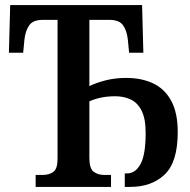

<svg xmlns="http://www.w3.org/2000/svg" viewBox="-20 -734 746 754"><path d="M120 0V-47H148Q173 -47 189.5 -59Q206 -71 206 -111V-656H148Q110 -656 95 -635Q80 -614 76 -579L71 -527H15L20 -714H538L543 -527H487L482 -579Q478 -614 463 -635Q448 -656 410 -656H331V-396Q358 -409 395 -418.5Q432 -428 476 -428Q536 -428 581.5 -406.5Q627 -385 652.5 -338Q678 -291 678 -215Q678 -98 627 -49Q576 0 491 0H470V-53H479Q512 -53 532 -90Q552 -127 552 -212Q552 -268 536 -299.5Q520 -331 493 -343.5Q466 -356 433 -356Q375 -356 331 -336V-113Q331 -72 348 -59.5Q365 -47 389 -47H416V0Z"/></svg>

Font: Noto Serif Condensed SemiBold
Style: Regular
Weight: 600
Width: 3
Designer: Monotype Design Team
Foundry: Monotype Imaging Inc.
Version: Version 2.013